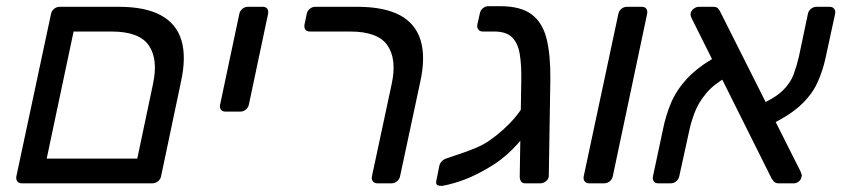

<svg xmlns="http://www.w3.org/2000/svg" viewBox="-20 -593 2722 621"><path d="M51 0Q41 0 36 -6.5Q31 -13 33 -23L145 -548Q147 -558 155 -564.5Q163 -571 173 -571H364Q450 -571 500.5 -543.5Q551 -516 567 -462Q583 -408 565 -327L501 -23Q499 -13 491 -6.5Q483 0 472 0ZM131 -80H424L475 -322Q492 -402 461 -446.5Q430 -491 341 -491H218Z M710 -232Q699 -232 694.5 -238.5Q690 -245 692 -255L754 -548Q756 -558 764 -564.5Q772 -571 782 -571H830Q840 -571 844.5 -564.5Q849 -558 847 -548L785 -255Q783 -245 775 -238.5Q767 -232 757 -232Z M1201 0Q1191 0 1186 -6.5Q1181 -13 1183 -23L1247 -322Q1264 -402 1233 -446.5Q1202 -491 1113 -491H983Q972 -491 967.5 -497.5Q963 -504 965 -514L972 -548Q974 -558 982 -564.5Q990 -571 1000 -571H1136Q1222 -571 1273 -544Q1324 -517 1340.5 -462.5Q1357 -408 1339 -327L1274 -23Q1272 -13 1264 -6.5Q1256 0 1246 0Z M1679 0Q1669 0 1665 -6.5Q1661 -13 1661 -23L1666 -330Q1667 -383 1661 -418.5Q1655 -454 1636 -472.5Q1617 -491 1579 -491H1542Q1532 -491 1527 -497.5Q1522 -504 1524 -514L1532 -550Q1534 -560 1542 -566.5Q1550 -573 1560 -573H1598Q1664 -573 1699.5 -546.5Q1735 -520 1748 -467Q1761 -414 1760 -335L1755 -23Q1754 -13 1745.5 -6.5Q1737 0 1727 0ZM1561 -51Q1519 -26 1483.5 -12.5Q1448 1 1412 8Q1402 9 1395.5 6Q1389 3 1391 -7L1401 -57Q1403 -65 1409 -71.5Q1415 -78 1428 -82Q1436 -85 1456 -91.5Q1476 -98 1500 -107Q1524 -116 1543 -126Q1564 -138 1586 -155.5Q1608 -173 1628 -193.5Q1648 -214 1661.5 -233.5Q1675 -253 1678 -269L1738 -276Q1728 -233 1700.5 -189Q1673 -145 1636.5 -109Q1600 -73 1561 -51Z M1886 0Q1876 0 1871 -6.5Q1866 -13 1868 -23L1980 -548Q1982 -558 1990 -564.5Q1998 -571 2008 -571H2055Q2066 -571 2070.5 -564.5Q2075 -558 2073 -548L1962 -23Q1960 -13 1952 -6.5Q1944 0 1933 0Z M2499 0Q2488 0 2483 -6Q2478 -12 2475 -17L2218 -532Q2212 -543 2214 -551Q2216 -559 2224 -565Q2232 -571 2240 -571H2287Q2298 -571 2303 -565Q2308 -559 2310 -554L2569 -39Q2572 -32 2573 -28Q2574 -24 2572 -20Q2571 -12 2563.5 -6Q2556 0 2548 0ZM2109 0Q2099 0 2094.5 -6.5Q2090 -13 2092 -23L2124 -173Q2133 -219 2150.5 -260.5Q2168 -302 2203 -339.5Q2238 -377 2297 -410L2329 -343Q2288 -320 2263.5 -290.5Q2239 -261 2227 -229.5Q2215 -198 2209 -169L2177 -23Q2175 -13 2167 -6.5Q2159 0 2149 0ZM2458 -183 2432 -252Q2486 -275 2511.5 -300Q2537 -325 2547 -352.5Q2557 -380 2564 -410L2593 -548Q2595 -558 2603 -564.5Q2611 -571 2621 -571H2663Q2673 -571 2678 -564.5Q2683 -558 2681 -548L2650 -405Q2641 -363 2623 -324Q2605 -285 2567 -250.5Q2529 -216 2458 -183Z"/></svg>

Font: Rubik
Style: Italic
Weight: 400
Italic angle: -12°
Designer: Hubert and Fischer
Foundry: Hubert and Fischer
Version: Version 2.300;gftools[0.9.30]